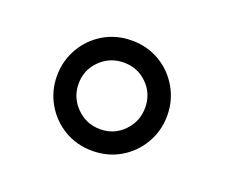

<svg xmlns="http://www.w3.org/2000/svg" viewBox="-60 -784 519 442"><g transform="rotate(20 200.0 -563.0)"><path d="M198 -428Q160 -428 129.5 -446Q99 -464 81 -495Q63 -526 63 -563Q63 -600 81 -631Q99 -662 129.5 -680Q160 -698 198 -698Q236 -698 266.5 -680Q297 -662 315 -631Q333 -600 333 -563Q333 -526 315 -495Q297 -464 266.5 -446Q236 -428 198 -428ZM198 -481Q232 -481 255.5 -505Q279 -529 279 -563Q279 -597 255.5 -620.5Q232 -644 198 -644Q164 -644 140 -620.5Q116 -597 116 -563Q116 -529 140 -505Q164 -481 198 -481Z"/></g></svg>

Font: Archivo VF Beta
Style: Regular
Weight: 400
Designer: Hector Gatti
Foundry: Omnibus-Type
Version: Version 1.002